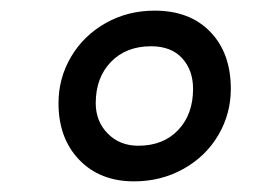

<svg xmlns="http://www.w3.org/2000/svg" viewBox="-20 -822 478 361"><path d="M90 -628Q90 -675 113.5 -715Q137 -755 178.5 -778.5Q220 -802 271 -802Q337 -802 375.5 -762Q414 -722 414 -655Q414 -608 390.5 -568Q367 -528 325 -504.5Q283 -481 232 -481Q168 -481 129 -521.5Q90 -562 90 -628ZM343 -655Q343 -690 322.5 -712.5Q302 -735 264 -735Q217 -735 188.5 -705.5Q160 -676 160 -628Q160 -594 182.5 -571Q205 -548 240 -548Q287 -548 315 -577.5Q343 -607 343 -655Z"/></svg>

Font: Krub
Style: Bold Italic
Weight: 700
Italic angle: -8°
Designer: Ekaluck Peanpanawate
Foundry: Cadson Demak Co.,Ltd.
Version: Version 1.000; ttfautohint (v1.6)